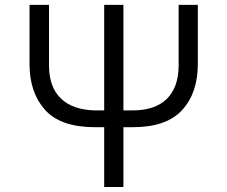

<svg xmlns="http://www.w3.org/2000/svg" viewBox="-20 -751 913 771"><path d="M98.6 -493.2Q98.6 -552.7 98.6 -731.4Q118.2 -731.4 176.8 -731.4Q176.8 -670.9 176.8 -488.3Q176.8 -401.4 224.6 -355.5Q271.5 -309.6 362.3 -307.6Q374 -307.6 398.4 -307.6Q398.4 -414.1 398.4 -731.4Q418 -731.4 475.6 -731.4Q475.6 -625 475.6 -307.6Q484.4 -307.6 510.7 -307.6Q602.5 -307.6 649.4 -353.5Q697.3 -400.4 697.3 -488.3Q697.3 -569.3 697.3 -731.4Q716.8 -731.4 774.4 -731.4Q774.4 -671.9 774.4 -494.1Q774.4 -377 710.9 -308.6Q648.4 -240.2 512.7 -240.2Q500 -240.2 475.6 -240.2Q475.6 -180.7 475.6 0Q456.1 0 398.4 0Q398.4 -60.5 398.4 -240.2Q388.7 -240.2 361.3 -240.2Q222.7 -240.2 160.2 -310.5Q98.6 -379.9 98.6 -493.2Z"/></svg>

Font: Gothic A1
Style: Regular
Weight: 400
Designer: HanYang I&C Co.,Ltd.
Version: Version 2.50